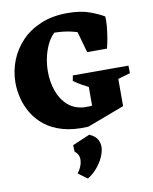

<svg xmlns="http://www.w3.org/2000/svg" viewBox="-106 -764 933 1173"><g transform="rotate(-10 360.5 -177.5)"><path d="M400 20Q309 25 242.5 6Q176 -13 131 -49Q86 -85 59 -131Q32 -177 20 -226Q8 -275 8 -321Q8 -392 33.5 -457.5Q59 -523 108 -574.5Q157 -626 229 -656Q301 -686 394 -686Q477 -686 534 -664.5Q591 -643 619 -625L588 -474Q566 -492 538.5 -510.5Q511 -529 475.5 -545Q440 -561 395.5 -571Q351 -581 295 -582Q268 -556 250.5 -519Q233 -482 224 -439.5Q215 -397 215 -353Q215 -291 234.5 -234.5Q254 -178 295 -141.5Q336 -105 398 -101Q428 -100 463.5 -104.5Q499 -109 531.5 -116.5Q564 -124 586 -130L631 -67ZM461 -211Q432 -225 405 -240Q378 -255 355 -272L361 -305H459ZM445 -65V-305H631V-67ZM567 -217 558 -305H706L707 -258ZM472 -430 417 -627 619 -625Q621 -602 618 -567.5Q615 -533 609 -496.5Q603 -460 595 -430ZM342 331 286 290Q315 252 317.5 214.5Q320 177 291 156L289 115L397 69Q436 86 449 114Q462 142 456 174Q450 206 432 237.5Q414 269 389.5 294Q365 319 342 331Z"/></g></svg>

Font: Eczar ExtraBold
Style: Regular
Weight: 800
Designer: Vaibhav Singh
Foundry: Rosetta Type Foundry
Version: Version 2.000